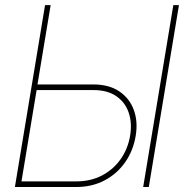

<svg xmlns="http://www.w3.org/2000/svg" viewBox="-20 -748 740 768"><path d="M129.9 -410.2H353.5Q416 -410.2 457 -382.6Q498 -355 515.1 -308.6Q532.2 -262.2 522.9 -205.6Q513.2 -145.5 480.7 -99.1Q448.2 -52.7 398.2 -26.4Q348.1 0 285.6 0H39.6L160.2 -727.5H182.6ZM126.5 -387.7 65.9 -22.5H285.6Q342.3 -22.5 387.5 -45.9Q432.6 -69.3 462.2 -110.8Q491.7 -152.3 500.5 -205.6Q508.8 -255.9 494.9 -297.1Q481 -338.4 445.6 -363Q410.2 -387.7 353.5 -387.7ZM695.8 -727.5 575.2 0H552.7L673.3 -727.5Z"/></svg>

Font: Inter Display Thin
Style: Italic
Weight: 100
Italic angle: -9.39999°
Designer: Rasmus Andersson
Foundry: rsms
Version: Version 4.000;git-a52131595